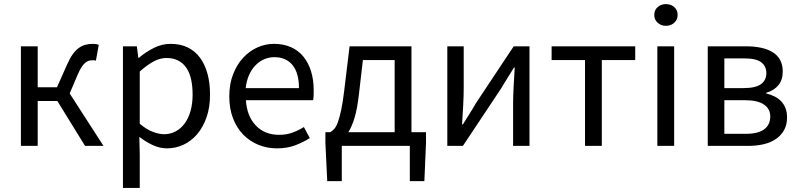

<svg xmlns="http://www.w3.org/2000/svg" viewBox="-20 -712 3900 937"><path d="M82 0V-486H164V-286H258L306 -394Q320 -426 334 -446Q348 -466 364 -477.5Q380 -489 397 -493.5Q414 -498 434 -498Q450 -498 462 -493L448 -416Q443 -418 440 -418Q437 -418 432 -418Q422 -418 413.5 -415.5Q405 -413 396.5 -406Q388 -399 379 -386Q370 -373 361 -352L320 -256L485 0H395L260 -219H164V0Z M580 205V-486H648L655 -430H658Q691 -458 730.5 -478Q770 -498 813 -498Q860 -498 896 -480.5Q932 -463 956 -430.5Q980 -398 992.5 -352.5Q1005 -307 1005 -250Q1005 -188 988 -139.5Q971 -91 942 -57Q913 -23 875 -5.5Q837 12 795 12Q761 12 727.5 -3Q694 -18 660 -44L662 41V205ZM781 -57Q811 -57 836.5 -70.5Q862 -84 880.5 -108.5Q899 -133 909.5 -169Q920 -205 920 -250Q920 -290 913 -323Q906 -356 890.5 -379.5Q875 -403 850.5 -416Q826 -429 792 -429Q761 -429 729.5 -412Q698 -395 662 -363V-108Q695 -80 726 -68.5Q757 -57 781 -57Z M1332 12Q1283 12 1240.5 -5.5Q1198 -23 1166.5 -55.5Q1135 -88 1117 -135Q1099 -182 1099 -242Q1099 -302 1117.5 -349.5Q1136 -397 1166.5 -430Q1197 -463 1236 -480.5Q1275 -498 1317 -498Q1363 -498 1399.5 -482Q1436 -466 1460.5 -436Q1485 -406 1498 -364Q1511 -322 1511 -270Q1511 -257 1510.5 -244.5Q1510 -232 1508 -223H1180Q1185 -145 1228.5 -99.5Q1272 -54 1342 -54Q1377 -54 1406.5 -64.5Q1436 -75 1463 -92L1492 -38Q1460 -18 1421 -3Q1382 12 1332 12ZM1179 -282H1439Q1439 -356 1407.5 -394.5Q1376 -433 1319 -433Q1293 -433 1269.5 -423Q1246 -413 1227 -393.5Q1208 -374 1195.5 -346Q1183 -318 1179 -282Z M1648 0V172H1577L1568 -15V-67H1592Q1602 -73 1611.5 -83.5Q1621 -94 1629 -116Q1637 -138 1645 -175Q1653 -212 1660 -271L1686 -486H1988V-67H2059V-15L2051 172H1980V0ZM1732 -255Q1724 -183 1710.5 -138Q1697 -93 1680 -67H1906V-419H1751Z M2163 0V-486H2243V-284Q2243 -245 2240.5 -198.5Q2238 -152 2235 -105H2239Q2253 -128 2271.5 -157Q2290 -186 2303 -209L2487 -486H2564V0H2484V-202Q2484 -241 2486.5 -287.5Q2489 -334 2492 -382H2488Q2474 -359 2455.5 -329.5Q2437 -300 2424 -278L2239 0Z M2835 0V-419H2672V-486H3080V-419H2917V0Z M3188 0V-486H3270V0ZM3230 -586Q3206 -586 3189.5 -601Q3173 -616 3173 -639Q3173 -663 3189.5 -677.5Q3206 -692 3230 -692Q3254 -692 3270.5 -677.5Q3287 -663 3287 -639Q3287 -616 3270.5 -601Q3254 -586 3230 -586Z M3434 0V-486H3621Q3661 -486 3694 -479Q3727 -472 3750.5 -457.5Q3774 -443 3787 -419.5Q3800 -396 3800 -363Q3800 -322 3778.5 -296Q3757 -270 3719 -259V-256Q3740 -251 3758.5 -242Q3777 -233 3791 -219Q3805 -205 3813 -185Q3821 -165 3821 -139Q3821 -103 3806.5 -77Q3792 -51 3766.5 -33.5Q3741 -16 3706 -8Q3671 0 3629 0ZM3515 -282H3607Q3668 -282 3694 -301.5Q3720 -321 3720 -355Q3720 -389 3695 -408Q3670 -427 3613 -427H3515ZM3515 -59H3620Q3680 -59 3709.5 -81Q3739 -103 3739 -144Q3739 -181 3708 -202Q3677 -223 3615 -223H3515Z"/></svg>

Font: Source Sans Pro
Style: Regular
Weight: 400
Designer: Paul D. Hunt
Foundry: Adobe Systems Incorporated
Version: Version 2.021;PS 2.000;hotconv 1.0.86;makeotf.lib2.5.63406